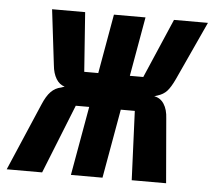

<svg xmlns="http://www.w3.org/2000/svg" viewBox="-65 -600 723 648"><g transform="rotate(5 297.0 -276.0)"><path d="M139.5 -291 151 -295Q133 -300 122 -318.2Q111 -336.5 108.5 -363.5L86 -551.5H198L212.5 -350.5H260L295.5 -551.5H402.5L367 -350.5H412.5L499 -551.5H614L523 -353.5Q509.5 -324.5 497.5 -311.5Q485.5 -298.5 466 -292.5L455 -289Q476 -285.5 488.2 -266.8Q500.5 -248 502 -217.5L520.5 0H404L394 -234H346.5L305 0H198L239.5 -234H194L100.5 0H-19.5L78 -227.5Q90.5 -257.5 105 -272.2Q119.5 -287 139.5 -291Z"/></g></svg>

Font: JuliaMono ExtraBoldItalic
Style: Regular
Weight: 800
Italic angle: -9°
Monospace: yes
Designer: cormullion
Foundry: corm
Version: Version 0.049; ttfautohint (v1.8.4)